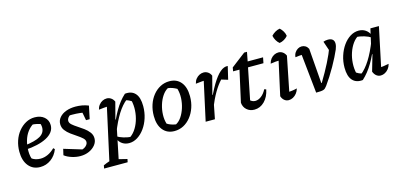

<svg xmlns="http://www.w3.org/2000/svg" viewBox="-76 -1261 4171 1986"><g transform="rotate(-15 2009.5 -268.0)"><path d="M209 10Q131 10 85 -46.5Q39 -103 39 -199Q39 -261 57.5 -316Q76 -371 110 -412.5Q144 -454 188 -478Q232 -502 283 -502Q346 -502 385 -468.5Q424 -435 424 -381Q424 -341 400.5 -309.5Q377 -278 334 -255.5Q291 -233 232.5 -219.5Q174 -206 105 -202V-246Q225 -260 278.5 -291.5Q332 -323 332 -380Q332 -410 319 -437L350 -409Q321 -422 291 -429Q261 -436 228 -436L259 -444Q219 -421 190 -382.5Q161 -344 146 -292.5Q131 -241 131 -180Q131 -152 136.5 -123.5Q142 -95 154 -69L135 -106Q155 -89 180.5 -81Q206 -73 234 -73Q273 -73 312 -90.5Q351 -108 387 -144L401 -130Q376 -65 324.5 -27.5Q273 10 209 10Z M470 -46 485 -111 693 -48 661 -50Q681 -53 698 -63Q715 -73 725.5 -87.5Q736 -102 736 -117Q736 -140 714.5 -160Q693 -180 661 -201Q629 -222 597 -245.5Q565 -269 543 -298Q521 -327 521 -365Q521 -405 547.5 -436Q574 -467 619 -483.5Q664 -500 720 -500Q754 -500 789 -494Q824 -488 858 -474L828 -410Q789 -419 749 -423.5Q709 -428 667 -428Q649 -428 631.5 -427.5Q614 -427 596 -425L649 -433Q632 -424 621 -408.5Q610 -393 610 -377Q610 -354 632 -334.5Q654 -315 686 -294.5Q718 -274 750 -250.5Q782 -227 804 -198Q826 -169 826 -132Q826 -94 800.5 -62Q775 -30 733 -11Q691 8 639 8Q596 8 549 -6.5Q502 -21 470 -46ZM790 -336 764 -474H858L829 -336Z M1161 9Q1120 9 1089 -11.5Q1058 -32 1043 -69V-97Q1109 -55 1209 -47L1170 -39Q1208 -59 1237.5 -99.5Q1267 -140 1284.5 -192.5Q1302 -245 1305.5 -302Q1309 -359 1296 -414L1314 -394Q1293 -407 1273 -417Q1253 -427 1229 -431L1252 -434Q1199 -393 1151.5 -317.5Q1104 -242 1060 -129L1040 -146Q1086 -266 1135.5 -352Q1185 -438 1249 -496Q1321 -504 1360 -460.5Q1399 -417 1399 -324Q1399 -258 1380 -198Q1361 -138 1327.5 -91.5Q1294 -45 1251 -18Q1208 9 1161 9ZM841 196 847 163Q880 148 904 140Q928 132 955 127L1100 163L1093 196ZM900 196 1045 -463 1059 -416Q1027 -414 1000 -412Q973 -410 947 -406Q953 -434 969.5 -455Q986 -476 1008 -487Q1030 -498 1053 -498Q1078 -498 1099 -484Q1120 -470 1132 -443L1085 -264L1094 -259L1000 196Z M1646 10Q1568 10 1523 -45Q1478 -100 1478 -196Q1478 -260 1496.5 -315.5Q1515 -371 1549 -413Q1583 -455 1628 -478.5Q1673 -502 1725 -502Q1804 -502 1848.5 -448Q1893 -394 1893 -297Q1893 -232 1874 -176.5Q1855 -121 1821.5 -79Q1788 -37 1743.5 -13.5Q1699 10 1646 10ZM1678 -53Q1712 -71 1738 -109.5Q1764 -148 1780 -198.5Q1796 -249 1798.5 -302.5Q1801 -356 1787 -404Q1764 -417 1741 -425.5Q1718 -434 1693 -437Q1659 -418 1632.5 -378.5Q1606 -339 1590.5 -288.5Q1575 -238 1573 -185Q1571 -132 1585 -86Q1605 -73 1628.5 -65Q1652 -57 1678 -53Z M1981 0 2082 -463 2097 -416Q2071 -415 2046 -412.5Q2021 -410 1985 -406Q1991 -435 2007.5 -455.5Q2024 -476 2046 -487Q2068 -498 2091 -498Q2116 -498 2137 -484Q2158 -470 2170 -443L2120 -251L2129 -248L2080 0ZM2091 -106 2078 -146Q2131 -272 2178.5 -351.5Q2226 -431 2268.5 -467Q2311 -503 2351 -498L2318 -359L2249 -380Q2209 -338 2170 -271.5Q2131 -205 2091 -106Z M2502 10Q2454 10 2421 -19Q2388 -48 2384 -95L2463 -451H2554L2475 -58L2471 -106Q2498 -75 2534 -75Q2566 -75 2598 -99Q2630 -123 2653 -168L2673 -161Q2657 -83 2610.5 -36.5Q2564 10 2502 10ZM2390 -430 2397 -470 2551 -588H2581L2562 -490H2727L2715 -430Z M2887 -28 2867 -73Q2898 -75 2926 -78.5Q2954 -82 2981 -89Q2973 -60 2956 -38.5Q2939 -17 2916.5 -5Q2894 7 2870 7Q2845 7 2824.5 -9Q2804 -25 2794 -55L2884 -463L2898 -416Q2864 -415 2838.5 -413Q2813 -411 2786 -406Q2793 -435 2809 -455.5Q2825 -476 2847 -487Q2869 -498 2893 -498Q2917 -498 2937.5 -484Q2958 -470 2970 -443ZM2970 -732Q2990 -714 3004 -690Q3018 -666 3021 -641Q3005 -621 2981 -607Q2957 -593 2931 -589Q2911 -605 2897 -629.5Q2883 -654 2878 -680Q2896 -700 2920 -714Q2944 -728 2970 -732Z M3245 -77Q3305 -176 3348.5 -262Q3392 -348 3419 -423L3418 -348L3372 -484Q3396 -493 3421 -493Q3454 -493 3471 -478Q3488 -463 3488 -434Q3488 -408 3474 -373Q3460 -340 3438.5 -297.5Q3417 -255 3390.5 -208Q3364 -161 3335.5 -116.5Q3307 -72 3281 -36Q3270 -22 3262 -14Q3254 -6 3242 -2Q3230 2 3211.5 3.5Q3193 5 3163 5L3114 -464L3144 -412Q3117 -411 3094 -409Q3071 -407 3051 -404Q3053 -432 3066.5 -452.5Q3080 -473 3099.5 -484.5Q3119 -496 3141 -496Q3163 -496 3181 -485Q3199 -474 3211 -451L3240 -77Z M3663 4Q3592 12 3552.5 -31.5Q3513 -75 3513 -168Q3513 -234 3532.5 -294Q3552 -354 3585 -400.5Q3618 -447 3661 -474Q3704 -501 3752 -501Q3793 -501 3824 -480.5Q3855 -460 3871 -423L3870 -395Q3803 -437 3704 -445L3742 -454Q3704 -434 3675 -393.5Q3646 -353 3628.5 -300.5Q3611 -248 3607.5 -190.5Q3604 -133 3617 -78L3599 -98Q3619 -85 3639.5 -75Q3660 -65 3683 -61L3661 -58Q3713 -99 3761 -175Q3809 -251 3853 -364L3873 -346Q3828 -226 3777.5 -140Q3727 -54 3663 4ZM3870 -27 3851 -73Q3879 -75 3906.5 -79Q3934 -83 3964 -89Q3957 -60 3940.5 -38.5Q3924 -17 3901.5 -5Q3879 7 3856 7Q3830 7 3809.5 -9Q3789 -25 3778 -55L3828 -228L3818 -232L3877 -492H3968Z"/></g></svg>

Font: Piazzolla Thin SemiBold
Style: Italic
Weight: 600
Italic angle: -11.3°
Version: Version 2.005